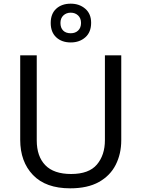

<svg xmlns="http://www.w3.org/2000/svg" viewBox="-20 -1015 771 1045"><path d="M640 -252Q640 -178 610 -118.5Q580 -59 518.5 -24.5Q457 10 362 10Q229 10 159.5 -62.5Q90 -135 90 -254V-714H180V-251Q180 -164 226.5 -116Q273 -68 367 -68Q464 -68 507.5 -119.5Q551 -171 551 -252V-714H640ZM365 -784Q316 -784 286 -812Q256 -840 256 -890Q256 -940 286 -967.5Q316 -995 365 -995Q412 -995 444 -967.5Q476 -940 476 -891Q476 -840 444.5 -812Q413 -784 365 -784ZM365 -834Q390 -834 405.5 -849Q421 -864 421 -890Q421 -916 405 -931Q389 -946 365 -946Q341 -946 325 -931Q309 -916 309 -890Q309 -864 323.5 -849Q338 -834 365 -834Z"/></svg>

Font: Noto Sans Vai
Style: Regular
Weight: 400
Designer: Monotype Design Team
Foundry: Monotype Imaging Inc.
Version: Version 2.001; ttfautohint (v1.8.4.7-5d5b)